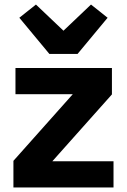

<svg xmlns="http://www.w3.org/2000/svg" viewBox="-20 -824 558 844"><path d="M479 0H39V-117L300 -410H48V-525H472V-409L210 -115H479ZM321 -587H197L65 -746L138 -804L259 -689L380 -804L453 -746Z"/></svg>

Font: IBM Plex Sans
Style: Bold
Weight: 700
Designer: Mike Abbink, Paul van der Laan, Pieter van Rosmalen
Foundry: Bold Monday
Version: Version 3.201